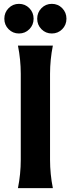

<svg xmlns="http://www.w3.org/2000/svg" viewBox="-20 -973 366 993"><path d="M194.3 -930.7Q216.3 -953.1 248 -953.1Q279.8 -953.1 301.8 -930.7Q323.7 -908.2 323.7 -876.2Q323.7 -844.2 301.8 -822Q279.8 -799.8 248 -799.8Q216.3 -799.8 194.3 -822Q172.4 -844.2 172.4 -876.2Q172.4 -908.2 194.3 -930.7ZM24.4 -930.7Q46.4 -953.1 78.1 -953.1Q109.9 -953.1 131.8 -930.7Q153.8 -908.2 153.8 -876.2Q153.8 -844.2 131.8 -822Q109.9 -799.8 78.1 -799.8Q46.4 -799.8 24.4 -822Q2.4 -844.2 2.4 -876.2Q2.4 -908.2 24.4 -930.7ZM72.8 0Q87.4 -73.2 87.4 -146.5V-590.8Q87.4 -664.1 72.8 -737.3H253.4Q238.8 -664.1 238.8 -590.8V-146.5Q238.8 -73.2 253.4 0Z"/></svg>

Font: Classica
Style: Bold
Weight: 700
Designer: Wojciech Kalinowski "wmk69" (wmk69@o2.pl)
Foundry: Wojciech Kalinowski "wmk69" (wmk69@o2.pl)
Version: Version 2.1.1; 2021-05-14